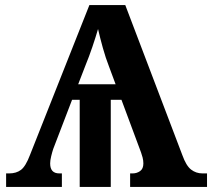

<svg xmlns="http://www.w3.org/2000/svg" viewBox="-20 -734 833 754"><path d="M4 0V-53H16Q44 -53 62.5 -67Q81 -81 98 -126L331 -714H472L696 -125Q711 -83 730.5 -68Q750 -53 775 -53H793V0H491V-53H501Q517 -53 530 -62Q543 -71 543 -92Q543 -104 540 -115.5Q537 -127 534 -135L457 -342H415V0H293V-342H263L189 -149Q185 -137 181 -120.5Q177 -104 177 -92Q177 -53 213 -53H223V0ZM287 -403H434L408 -473Q395 -506 384 -545.5Q373 -585 365 -620Q356 -589 343 -550.5Q330 -512 316 -478Z"/></svg>

Font: NotoSerif-Bold
Style: Regular
Weight: 700
Designer: Monotype Design Team
Foundry: Monotype Imaging Inc.
Version: Version 2.007; ttfautohint (v1.8) -l 8 -r 50 -G 200 -x 14 -D